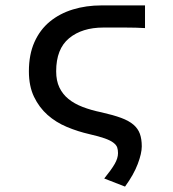

<svg xmlns="http://www.w3.org/2000/svg" viewBox="-20 -509 640 711"><path d="M443 182 366 152Q392 120 404.5 98.5Q417 77 417 58Q417 46 414 37Q411 28 400 19.5Q389 11 368 3.5Q347 -4 312 -12Q268 -22 227.5 -39Q187 -56 156 -83.5Q125 -111 106 -150.5Q87 -190 87 -245Q87 -307 107.5 -353Q128 -399 164.5 -429Q201 -459 250 -474Q299 -489 356 -489H517V-405Q484 -407 444 -407Q404 -407 363 -407Q284 -407 236 -367.5Q188 -328 188 -245Q188 -210 200 -185Q212 -160 233.5 -142.5Q255 -125 286 -113Q317 -101 356 -93Q400 -83 428.5 -72.5Q457 -62 474 -47.5Q491 -33 498 -13.5Q505 6 505 33Q505 59 490 98.5Q475 138 443 182Z"/></svg>

Font: Source Code Pro Medium
Style: Regular
Weight: 500
Monospace: yes
Designer: Paul D. Hunt, Teo Tuominen
Foundry: Adobe Systems Incorporated
Version: Version 2.030;PS 1.000;hotconv 16.6.51;makeotf.lib2.5.65220